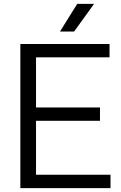

<svg xmlns="http://www.w3.org/2000/svg" viewBox="-20 -966 623 986"><path d="M84.5 0V-740H542.5V-671.5H165V-68.5H547.5V0ZM135.5 -345.5V-414H493.5V-345.5ZM288 -804 376.5 -946H463L360.5 -804Z"/></svg>

Font: Encode Sans SC Condensed Thin
Style: Regular
Weight: 400
Version: Version 3.002